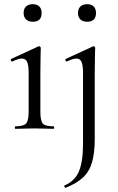

<svg xmlns="http://www.w3.org/2000/svg" viewBox="-20 -616 566 918"><path d="M53 0Q51 0 51 -6Q51 -12 53 -12Q92 -12 104.5 -25.5Q117 -39 117 -81V-268Q117 -303 110 -319.5Q103 -336 84 -336Q76 -336 65 -332.5Q54 -329 39 -322Q35 -321 32.5 -326.5Q30 -332 33 -334L163 -394Q166 -395 167 -395Q169 -395 172 -392.5Q175 -390 175 -387Q175 -379 174 -348Q173 -317 173 -269V-81Q173 -39 184.5 -25.5Q196 -12 236 -12Q239 -12 239 -6Q239 0 236 0Q218 0 194.5 -1Q171 -2 145 -2Q119 -2 95.5 -1Q72 0 53 0ZM137 -512Q116 -512 104.5 -523Q93 -534 93 -554Q93 -574 104.5 -585Q116 -596 137 -596Q157 -596 168 -585Q179 -574 179 -554Q179 -512 137 -512ZM435 -387Q435 -379 434 -348Q433 -317 433 -269V48Q433 114 420.5 158.5Q408 203 377.5 232Q347 261 293 282Q291 283 288.5 277.5Q286 272 288 271Q338 250 357.5 203Q377 156 377 71V-268Q377 -303 370 -319.5Q363 -336 346 -336Q337 -336 326 -332.5Q315 -329 300 -322Q296 -321 293.5 -326.5Q291 -332 294 -334L424 -394Q426 -395 427 -395Q430 -395 432.5 -392.5Q435 -390 435 -387ZM397 -512Q376 -512 364.5 -523Q353 -534 353 -554Q353 -574 364.5 -585Q376 -596 397 -596Q417 -596 428 -585Q439 -574 439 -554Q439 -512 397 -512Z"/></svg>

Font: Cormorant Light
Style: Regular
Weight: 400
Version: Version 4.000